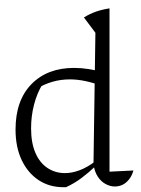

<svg xmlns="http://www.w3.org/2000/svg" viewBox="-20 -775 589 803"><path d="M246 8Q186 8 141 -22Q96 -52 70.5 -106Q45 -160 45 -233Q45 -355 111.5 -423Q178 -491 290 -491Q320 -491 352 -486Q384 -481 419 -471L407 -415Q334 -443 272 -443Q234 -443 199.5 -433Q165 -423 131 -403L158 -423Q135 -386 122.5 -338Q110 -290 110 -238Q110 -178 128 -136Q146 -94 178.5 -72.5Q211 -51 252 -51Q281 -51 313 -63Q345 -75 378 -100V-79Q352 -54 321.5 -31Q291 -8 256 8Q253 8 251 8Q249 8 246 8ZM460 5Q441 5 421.5 -5.5Q402 -16 388.5 -37Q375 -58 371 -88L379 -638L331 -702Q355 -717 380.5 -726Q406 -735 438 -740V-57L538 -62Q532 -40 519.5 -24.5Q507 -9 492 -2Q477 5 460 5ZM402 -754 401 -755H402Z"/></svg>

Font: Piazzolla 24pt Light
Style: Regular
Weight: 300
Designer: Juan Pablo del Peral
Foundry: Huerta Tipografica
Version: Version 2.005